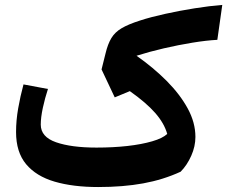

<svg xmlns="http://www.w3.org/2000/svg" viewBox="-20 -753 925 782"><path d="M885.3 -732.9 865.2 -590.8Q820.3 -588.4 763.4 -579.1Q706.5 -569.8 647.5 -556.2Q588.4 -542.5 536.1 -525.9Q604.5 -478 658.7 -423.6Q712.9 -369.1 744.4 -311.5Q775.9 -253.9 775.9 -195.3Q775.9 -156.7 759 -118.7Q742.2 -80.6 715.8 -53.7Q645 -21 563.2 -6.1Q481.4 8.8 379.9 8.8Q277.3 8.8 202.4 -13.2Q127.4 -35.2 86.4 -84.2Q45.4 -133.3 45.4 -215.3Q45.4 -262.7 54 -311.5Q62.5 -360.4 75.7 -409.2L175.3 -390.6Q163.1 -353.5 154.5 -314Q146 -274.4 146 -245.6Q146 -195.3 208.3 -173.6Q270.5 -151.9 373 -151.9Q440.4 -151.9 498.8 -158.4Q557.1 -165 599.9 -177.5Q642.6 -189.9 661.1 -207.5Q648.9 -251 612.1 -293Q575.2 -335 508.8 -381.8L447.3 -356.4L393.6 -470.2L409.7 -534.7Q418.9 -573.7 433.6 -597.9Q448.2 -622.1 475.6 -638.2Q502.9 -654.3 550.3 -669.4Q593.8 -683.6 652.6 -696.5Q711.4 -709.5 772.9 -719.2Q834.5 -729 885.3 -732.9Z"/></svg>

Font: Pinar-FD Bold
Style: Regular
Weight: 700
Designer: Amin Abedi
Version: Version 3.000